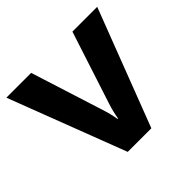

<svg xmlns="http://www.w3.org/2000/svg" viewBox="-138 -695 845 845"><g transform="rotate(-45 284.5 -273.0)"><path d="M0 -546.4H154.3L261.2 -209.5Q266.6 -193.4 272 -172.4Q277.3 -151.4 279.8 -133.8H282.7Q289.6 -173.8 301.3 -209L411.1 -546.4H565.4L356 0H209Z"/></g></svg>

Font: Viking Open Sans
Style: Bold
Weight: 700
Foundry: Ascender Corporation
Version: Version 2.001